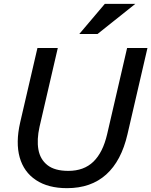

<svg xmlns="http://www.w3.org/2000/svg" viewBox="-20 -970 788 1000"><path d="M329 10Q231 10 167.5 -32Q104 -74 82.5 -150.5Q61 -227 85 -332L175 -720H281L186 -310Q171 -243 180 -191.5Q189 -140 227 -110Q265 -80 336 -80Q417 -80 466.5 -128Q516 -176 538 -271L642 -720H748L644 -271Q612 -132 533 -61Q454 10 329 10ZM488 -793H393L526 -950H685Z"/></svg>

Font: Instrument Sans Medium
Style: Italic
Weight: 500
Italic angle: -13°
Designer: Rodrigo Fuenzalida
Foundry: fragTYPE
Version: Version 1.000;gftools[0.9.28]